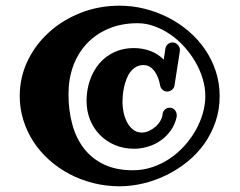

<svg xmlns="http://www.w3.org/2000/svg" viewBox="-20 -691 847 679"><path d="M597.2 -389.2Q595.7 -379.4 588.1 -373.3Q580.6 -367.2 570.8 -367.2Q561 -367.2 554 -374.3Q546.9 -381.3 545.9 -391.1Q543.9 -401.9 539.6 -414.1Q535.2 -426.3 528.1 -436.8Q521 -447.3 511 -454.1Q501 -460.9 487.8 -460.9Q472.2 -460.9 460.7 -454.1Q449.2 -447.3 440.9 -436.3Q432.6 -425.3 427.2 -411.1Q421.9 -397 418.7 -382.6Q415.5 -368.2 414.3 -354.2Q413.1 -340.3 413.1 -330.1Q413.1 -314 416.7 -295.2Q420.4 -276.4 428.7 -260Q437 -243.7 450.2 -232.9Q463.4 -222.2 481.9 -222.2Q494.6 -222.2 507.6 -228.3Q520.5 -234.4 531 -243.9Q541.5 -253.4 548.1 -265.4Q554.7 -277.3 555.2 -289.1Q556.6 -297.9 563.7 -304Q570.8 -310.1 580.1 -310.1Q591.3 -310.1 598.1 -302Q605 -293.9 605 -284.2V-278.8Q599.6 -252 584.7 -230.7Q569.8 -209.5 549.3 -194.8Q528.8 -180.2 503.9 -172.6Q479 -165 454.1 -165Q417 -165 386 -178.2Q355 -191.4 332.8 -214.4Q310.5 -237.3 298.3 -268.1Q286.1 -298.8 286.1 -334Q286.1 -372.6 297.9 -406.7Q309.6 -440.9 331.1 -466.3Q352.5 -491.7 383.5 -506.3Q414.6 -521 453.1 -521Q483.4 -521 511 -511Q538.6 -501 559.1 -480L564.9 -519Q566.4 -528.8 573.7 -534.9Q581.1 -541 589.8 -541Q601.1 -541 608.6 -532.5Q616.2 -523.9 616.2 -515.1V-511.2ZM706.1 -351.1Q706.1 -382.3 696.5 -413.6Q687 -444.8 670.2 -473.4Q653.3 -502 630.6 -526.9Q607.9 -551.8 581.3 -569.8Q554.7 -587.9 525.4 -598.4Q496.1 -608.9 466.8 -608.9Q409.7 -608.9 364.5 -589.8Q319.3 -570.8 287.6 -537.4Q255.9 -503.9 239 -458Q222.2 -412.1 222.2 -357.9Q222.2 -300.8 235.6 -251.5Q249 -202.1 276.9 -166Q304.7 -129.9 347.7 -109.4Q390.6 -88.9 450.2 -88.9Q485.8 -88.9 518.6 -99.9Q551.3 -110.8 579.8 -129.9Q608.4 -148.9 631.6 -174.6Q654.8 -200.2 671.4 -229.2Q688 -258.3 697 -289.6Q706.1 -320.8 706.1 -351.1ZM756.8 -351.1Q756.8 -302.7 742.2 -260.3Q727.5 -217.8 702.4 -182.4Q677.2 -147 642.8 -119.1Q608.4 -91.3 569.1 -72Q529.8 -52.7 487.3 -42.5Q444.8 -32.2 402.8 -32.2Q354.5 -32.2 309.3 -43.7Q264.2 -55.2 225.1 -75.9Q186 -96.7 153.6 -125.7Q121.1 -154.8 98.1 -190.2Q75.2 -225.6 62.5 -266.4Q49.8 -307.1 49.8 -351.1Q49.8 -417.5 77.6 -475.6Q105.5 -533.7 153.6 -577.1Q201.7 -620.6 265.9 -645.8Q330.1 -670.9 402.8 -670.9Q448.2 -670.9 491.9 -659.9Q535.6 -648.9 575 -628.9Q614.3 -608.9 647.7 -580.1Q681.2 -551.3 705.3 -515.9Q729.5 -480.5 743.2 -438.7Q756.8 -397 756.8 -351.1Z"/></svg>

Font: Ribeye
Style: Regular
Weight: 400
Designer: Astigmatic (AOETI)
Foundry: Astigmatic (AOETI)
Version: Version 1.000